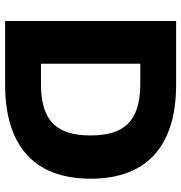

<svg xmlns="http://www.w3.org/2000/svg" viewBox="1 -709 708 750"><g transform="rotate(90 355.0 -334.0)"><path d="M678 -334C678 -555 549 -668 310 -668H62V0H310C549 0 678 -113 678 -334ZM509 -334C509 -203 455 -140 308 -140H229V-528H308C455 -528 509 -463 509 -334Z"/></g></svg>

Font: Celebes ExtraBold
Style: Regular
Weight: 800
Designer: Anugrah Pasau
Foundry: Lafontype
Version: Version 1.000